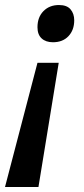

<svg xmlns="http://www.w3.org/2000/svg" viewBox="-42 -566 334 768"><path d="M107.9 -314.9H192.9L111.8 182.1H-22ZM254.9 -484.9Q254.9 -445.8 231.9 -421.4Q209 -397 169.9 -397Q141.1 -397 124.5 -412.4Q107.9 -427.7 107.9 -457Q107.9 -497.1 131.8 -521.5Q155.8 -545.9 193.8 -545.9Q225.6 -545.9 240.2 -528.6Q254.9 -511.2 254.9 -484.9Z"/></svg>

Font: Open Sans Semibold
Style: Italic
Weight: 600
Italic angle: -12°
Foundry: Ascender Corporation
Version: Version 1.10